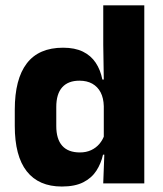

<svg xmlns="http://www.w3.org/2000/svg" viewBox="-20 -680 606 712"><path d="M209.3 11.7Q123.5 11.7 79.1 -44.9Q34.8 -101.4 34.8 -213.2V-273.3Q34.8 -386.8 79.3 -444.9Q123.8 -503.1 214 -503.1Q257.8 -503.1 287.5 -488.5Q317.2 -473.9 334.8 -447.5Q352.5 -421.1 359.6 -385H401.2L364.9 -286.2Q364.1 -316.4 353.2 -337.4Q342.2 -358.4 322.4 -369.6Q302.6 -380.8 274.5 -380.8Q232.7 -380.8 210.7 -356.3Q188.7 -331.8 188.7 -283.1V-212.6Q188.7 -164.1 210.8 -139.4Q232.8 -114.7 276.3 -114.7Q299.6 -114.7 317.9 -123.2Q336.1 -131.7 348.7 -146.5Q361.3 -161.4 367.5 -180.3L404.8 -106.4H362Q354.7 -73.5 337.2 -46.6Q319.6 -19.7 288.7 -4Q257.7 11.7 209.3 11.7ZM362.8 0 367.5 -124.3 364.9 -150.7V-349.5L365.1 -371L362.9 -513.7V-660.3H515.1V0Z"/></svg>

Font: Anek Gurmukhi Medium
Style: Regular
Weight: 500
Designer: Sarang Kulkarni (Gurmukhi), Yesha Goshar (Latin)
Foundry: Ek Type
Version: Version 1.003